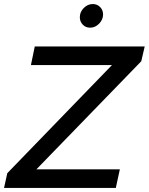

<svg xmlns="http://www.w3.org/2000/svg" viewBox="-52 -930 736 950"><path d="M-32 0 -16 -73 502 -608H101L120 -700H664L647 -627L128 -92H541L521 0ZM394 -793Q372 -793 357.5 -808Q343 -823 343 -845Q343 -871 362.5 -890.5Q382 -910 407 -910Q429 -910 443.5 -895Q458 -880 458 -858Q458 -833 438.5 -813Q419 -793 394 -793Z"/></svg>

Font: Red Hat Display Medium
Style: Italic
Weight: 500
Italic angle: -12°
Designer: Pentagram, MCKL
Foundry: Pentagram, MCKL
Version: Version 1.023; ttfautohint (v1.8.3)